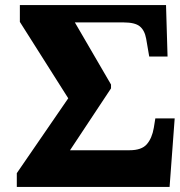

<svg xmlns="http://www.w3.org/2000/svg" viewBox="-20 -734 706 754"><path d="M46 0V-54L248 -348L58 -648V-714H632L638 -512H566L554 -582Q548 -615 529 -630.5Q510 -646 465 -646H274L416 -402V-387L255 -144H489Q536 -144 556.5 -167.5Q577 -191 584 -232L590 -269H666L646 0Z"/></svg>

Font: Noto Serif Black
Style: Regular
Weight: 900
Designer: Monotype Design Team
Foundry: Monotype Imaging Inc.
Version: Version 2.014; ttfautohint (v1.8.4.7-5d5b)